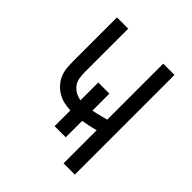

<svg xmlns="http://www.w3.org/2000/svg" viewBox="-200 -868 1001 1001"><g transform="rotate(45 300.0 -367.5)"><path d="M429 0V-244Q407 -238 385.5 -233.5Q364 -229 341 -225V-104H259V-220Q234 -221 210 -226.5Q186 -232 164.5 -245Q143 -258 126.5 -277Q110 -296 101 -318.5Q92 -341 90 -366Q88 -391 88 -416V-735H171V-416Q171 -395 174 -374Q177 -353 189 -336Q201 -319 219.5 -308.5Q238 -298 259 -295V-426H341V-301Q364 -305 385.5 -311Q407 -317 429 -322V-735H512V0Z"/></g></svg>

Font: Iosevka Meiseki Sans
Style: Regular
Weight: 400
Monospace: yes
Designer: Belleve Invis
Foundry: Belleve Invis
Version: Version 11.2.6; ttfautohint (v1.8.4)